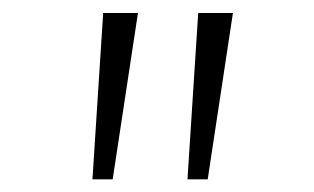

<svg xmlns="http://www.w3.org/2000/svg" viewBox="-20 -731 485 297"><path d="M123 -453.6 139.6 -710.9H193.4L154.3 -453.6ZM270 -453.6 286.6 -710.9H340.3L301.3 -453.6Z"/></svg>

Font: Muli
Style: ExtraLightItalic
Weight: 200
Italic angle: -7°
Designer: Vernon Adams
Foundry: newtypography
Version: Version 2.0; ttfautohint (v1.00rc1.2-2d82) -l 8 -r 50 -G 200